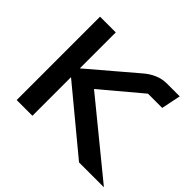

<svg xmlns="http://www.w3.org/2000/svg" viewBox="-154 -920 1140 1140"><g transform="rotate(45 416.0 -350.0)"><path d="M624.5 -578 373.5 -367V-375L832.5 0H623.5L204.5 -347H232V0H100V-700H232V-372H201.5L518.5 -642Q549 -668.5 585.2 -684.2Q621.5 -700 662 -700H769L744 -578H624.5Q624.5 -578 624.5 -578Q624.5 -578 624.5 -578Z"/></g></svg>

Font: Science Gothic
Style: Regular
Weight: 400
Designer: Thomas Phinney, Vassil Kateliev, Brandon Buerkle
Foundry: Font Detective LLC
Version: Version 1.018